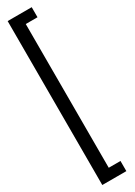

<svg xmlns="http://www.w3.org/2000/svg" viewBox="-235 -724 621 885"><g transform="rotate(-30 75.0 -282.0)"><path d="M9.5 154.5H137.5V100.5H75V-664.5H137.5V-718H9.5Z"/></g></svg>

Font: Anybody UltraCondensed
Style: Regular
Weight: 400
Width: 1
Version: Version 1.113;gftools[0.9.25]